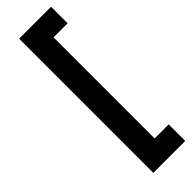

<svg xmlns="http://www.w3.org/2000/svg" viewBox="-339 -863 1042 1042"><g transform="rotate(-45 182.0 -342.0)"><path d="M352.1 -730H244.1V45.9H352.1V172.9H106.9V-856.9H352.1Z"/></g></svg>

Font: BioRhyme ExtraBold
Style: Regular
Weight: 800
Designer: Aoife Mooney
Foundry: Aoife Mooney Type
Version: Version 1.500;PS 001.500;hotconv 1.0.88;makeotf.lib2.5.64775